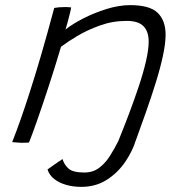

<svg xmlns="http://www.w3.org/2000/svg" viewBox="-20 -550 705 749"><path d="M297 179Q265.5 179 238.2 171.2Q211 163.5 191.5 148.2Q172 133 165.5 111Q169 108.5 176.5 103.2Q184 98 193 91.5Q202 85 210.8 79.2Q219.5 73.5 224 70.5Q230.5 93 247.8 108Q265 123 309 123Q342.5 123 366.5 105Q390.5 87 409 58Q427.5 29 444.5 -5.5L510.5 -5Q497.5 39 468.5 81.5Q439.5 124 396.5 151.5Q353.5 179 297 179ZM93 6Q86.5 6.5 78.8 6.8Q71 7 63.5 7Q55 6.5 45 5.8Q35 5 27.5 4.5Q44 -37.5 60.5 -84.2Q77 -131 96.2 -190.8Q115.5 -250.5 139 -330.5Q162.5 -410.5 191.5 -519Q199 -520.5 209.8 -521.5Q220.5 -522.5 232.5 -522.5Q239 -522.5 246 -522.2Q253 -522 257.5 -521Q257 -515 252.8 -498.2Q248.5 -481.5 243.8 -463.2Q239 -445 235.5 -435Q262 -456 304.8 -478Q347.5 -500 396 -515Q444.5 -530 488 -530Q564 -530 595 -500Q626 -470 626 -414.5Q626 -380.5 615.5 -331.8Q605 -283 587.2 -226.2Q569.5 -169.5 548.8 -111Q528 -52.5 508.5 1.5Q503.5 2.5 494.2 3.5Q485 4.5 474 4.5Q464.5 4.5 456.2 3.8Q448 3 441 1.5Q461 -47.5 481.8 -102.2Q502.5 -157 520.5 -210.5Q538.5 -264 549.2 -310.2Q560 -356.5 560 -388Q560 -426.5 540 -447.5Q520 -468.5 474 -468.5Q419.5 -468.5 369.5 -450.5Q319.5 -432.5 280.5 -409Q241.5 -385.5 218 -367.5Q192 -280 167.2 -205Q142.5 -130 123.2 -75.2Q104 -20.5 93 6Z"/></svg>

Font: Grandstander Thin ExtraLight
Style: Italic
Weight: 250
Italic angle: -15°
Version: Version 1.200